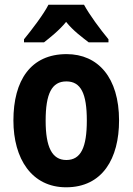

<svg xmlns="http://www.w3.org/2000/svg" viewBox="-20 -879 564 816"><path d="M337 -859H186C166 -819 114 -751 82 -712V-699H167C191 -718 231 -749 261 -786C290 -749 330 -720 357 -699H441V-712C404 -757 361 -815 337 -859ZM486 -367C486 -549 397 -649 263 -649C111 -649 37 -538 37 -367C37 -204 115 -83 261 -83C416 -83 486 -206 486 -367ZM174 -366C174 -481 200 -533 262 -533C324 -533 349 -481 349 -367C349 -253 324 -199 262 -199C201 -199 174 -254 174 -366Z"/></svg>

Font: Noto Sans Kannada UI Condensed
Style: Bold
Weight: 700
Width: 3
Designer: Jelle Bosma - Monotype Design Team
Foundry: Monotype Imaging Inc.
Version: Version 2.005